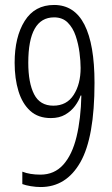

<svg xmlns="http://www.w3.org/2000/svg" viewBox="-20 -744 452 774"><path d="M361 -410Q361 -190 304 -90Q247 10 144 10Q125 10 104 6.5Q83 3 70 -2V-52Q85 -46 103.5 -43Q122 -40 143 -40Q199 -40 235 -80Q271 -120 288.5 -192.5Q306 -265 308 -359H305Q298 -338 282.5 -317Q267 -296 243 -282Q219 -268 185 -268Q134 -268 102 -297Q70 -326 54.5 -376.5Q39 -427 39 -491Q39 -595 79.5 -659.5Q120 -724 198 -724Q280 -724 320.5 -644.5Q361 -565 361 -410ZM198 -674Q94 -674 94 -491Q94 -410 117.5 -364Q141 -318 195 -318Q249 -318 277 -361.5Q305 -405 305 -470Q305 -497 300.5 -532Q296 -567 285 -599.5Q274 -632 253 -653Q232 -674 198 -674Z"/></svg>

Font: Noto Sans Hebrew ExtraCondensed Light
Style: Regular
Weight: 300
Width: 2
Designer: Monotype Design Team
Foundry: Monotype Imaging Inc.
Version: Version 2.004; ttfautohint (v1.8.4.7-5d5b)